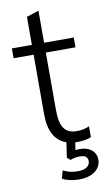

<svg xmlns="http://www.w3.org/2000/svg" viewBox="-95 -707 526 944"><g transform="rotate(-10 168.5 -235.0)"><path d="M245 8C270 8 297 4 314 -4V-58C299 -51 278 -45 252 -45C193 -45 168 -80 168 -164V-452H316V-501H168V-661L107 -641V-501H7V-452H107V-155C107 -70 136 -19 191 0L180 75L196 89C216 81 230 80 245 80C271 80 283 91 283 110C283 136 259 150 223 150C192 150 174 145 149 133L138 172C158 184 189 191 222 191C287 191 331 159 331 111C331 69 296 44 250 44C243 44 235 45 228 46L234 8Z"/></g></svg>

Font: Poppy and Pepper Light
Style: Regular
Weight: 300
Designer: Thy Ha
Foundry: Thy Ha
Version: Version 0.001;Glyphs 3.2 (3227)